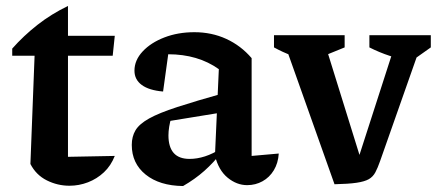

<svg xmlns="http://www.w3.org/2000/svg" viewBox="-20 -613 1465 644"><path d="M208 -593V-493H365L358 -426H208V-87L365 -90Q352 -57 328.5 -35Q305 -13 275 -1.5Q245 10 213 10Q173 10 137 -8Q101 -26 82 -63L96 -426H21V-450Q59 -493 105.5 -529.5Q152 -566 208 -593Z M809 8Q774 8 743.5 -17Q713 -42 701 -91L714 -381Q644 -431 544 -431Q527 -431 510 -429Q493 -427 478 -424L548 -458L527 -306Q480 -310 455.5 -328Q431 -346 431 -376Q431 -411 458.5 -440.5Q486 -470 531.5 -487.5Q577 -505 632 -505Q690 -505 739 -482.5Q788 -460 824 -418V-90L915 -98Q913 -66 898.5 -42Q884 -18 860.5 -5Q837 8 809 8ZM594 11Q515 10 468.5 -27.5Q422 -65 422 -127Q422 -155 434.5 -176Q447 -197 480 -215.5Q513 -234 574.5 -254Q636 -274 732 -301V-237L517 -202L555 -219Q550 -204 547.5 -188Q545 -172 545 -159Q545 -120 562.5 -100Q580 -80 616 -80Q641 -80 667.5 -88.5Q694 -97 724 -116V-103Q697 -68 665.5 -40Q634 -12 594 11Z M1102 5 928 -485H1064L1198 -54H1173L1312 -485H1400L1255 -73Q1247 -50 1239 -35Q1231 -20 1217 -12Q1203 -4 1176 0Q1149 4 1102 5ZM1023 -408Q990 -415 959 -426.5Q928 -438 899 -454V-495H1136V-454ZM1360 -408Q1286 -420 1219 -454V-495H1425V-454Z"/></svg>

Font: Piazzolla Thin
Style: Bold
Weight: 700
Version: Version 2.005